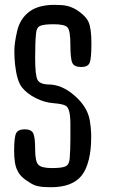

<svg xmlns="http://www.w3.org/2000/svg" viewBox="-20 -784 473 803"><path d="M102.5 -21.5Q64.5 -43.9 52.7 -71.3Q39.1 -96.7 39.1 -153.3Q39.1 -210 47.4 -226.6Q55.7 -243.2 83 -243.2Q110.4 -243.2 118.7 -227.1Q127 -210.9 127 -159.7Q127 -108.4 140.6 -94.7Q154.3 -81.1 196.8 -81.1Q239.3 -81.1 254.4 -88.4Q269.5 -95.7 271.5 -121.1Q274.4 -158.2 274.4 -202.1V-265.6Q274.4 -331.1 254.9 -341.8Q241.2 -349.6 203.1 -352.5Q166 -355.5 129.9 -373.5Q93.8 -391.6 72.3 -418Q50.8 -444.3 43 -513.7Q40 -540 40 -571.3Q40 -603.5 51.8 -654.3Q63.5 -705.1 101.6 -734.4Q139.6 -763.7 208 -763.7H209Q242.2 -763.7 260.7 -759.3Q279.3 -754.9 299.8 -743.2Q337.9 -718.8 350.1 -692.4Q362.3 -666 362.3 -602.5Q362.3 -539.1 355 -521.5Q347.7 -503.9 321.3 -503.9Q321.3 -503.9 318.4 -503.9Q291 -503.9 282.7 -520.5Q274.4 -537.1 274.4 -595.7Q274.4 -655.3 262.7 -668.9Q251 -682.6 205.1 -682.6Q163.1 -682.6 147.9 -675.8Q132.8 -668.9 130.9 -645.5Q127 -612.3 127 -542Q127 -471.7 136.2 -451.7Q145.5 -431.6 182.6 -430.7Q238.3 -430.7 291 -384.8Q345.7 -337.9 355.5 -280.3Q360.4 -252 361.3 -225.6Q361.3 -216.8 361.3 -208Q361.3 -157.2 351.6 -117.2Q340.8 -74.2 322.3 -50.8Q283.2 -1 193.4 -1H192.4Q159.2 -1 141.6 -4.9Q123 -7.8 102.5 -21.5Z"/></svg>

Font: Semi-Sweet
Style: Book
Weight: 400
Designer: Walter E Stewart
Version: 0.5